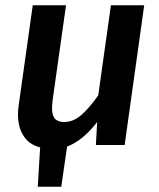

<svg xmlns="http://www.w3.org/2000/svg" viewBox="-20 -549 603 727"><path d="M526 -529 452 0H343L348 -87Q293 -16 234 6L212 158H123L132 9Q91 -1 69.5 -34Q48 -67 48 -116Q48 -133 51 -152L104 -529H230L179 -168Q177 -148 177 -140Q177 -111 188.5 -99Q200 -87 223 -87Q258 -87 289 -114.5Q320 -142 352 -188L400 -529Z"/></svg>

Font: FiraGO Medium
Style: Italic
Weight: 500
Italic angle: -8°
Designer: bBox Type GmbH
Foundry: bBox Type GmbH
Version: Version 1.001